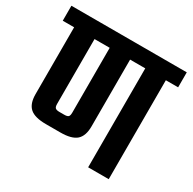

<svg xmlns="http://www.w3.org/2000/svg" viewBox="-162 -776 924 921"><g transform="rotate(30 299.5 -315.5)"><path d="M437 -583H551V0H437ZM-20 -631H619V-548H-20ZM43 -575H156V-189Q156 -172 162.5 -166.5Q169 -161 185 -161H212Q228 -161 234 -166.5Q240 -172 240 -189V-575H353V-178Q353 -125 326.5 -101.5Q300 -78 238 -78H158Q96 -78 69.5 -101.5Q43 -125 43 -178Z"/></g></svg>

Font: Teko Light Medium
Style: Regular
Weight: 500
Version: Version 2.000;gftools[0.9.28.dev9+g7d2139d.d20230707]